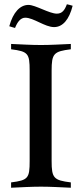

<svg xmlns="http://www.w3.org/2000/svg" viewBox="-20 -880 382 900"><path d="M50.5 -749C61.5 -777 76.5 -797 98.5 -797C137.5 -797 190.5 -753 233.5 -753C274.5 -753 304.5 -789 320.5 -853C311.5 -856 302.5 -858 293.5 -860C283.5 -833 271.5 -816 246.5 -816C211.5 -816 145.5 -857 113.5 -857C74.5 -857 41.5 -823 23.5 -757C33.5 -754 41.5 -751 50.5 -749ZM119 -125C119 -45 112 -35 32 -25V0C79 -2 125 -5 172 -5C218 -5 266 -2 312 0V-25C232 -35 222 -45 222 -125V-549C222 -629 232 -639 312 -649V-674C266 -672 218 -669 172 -669C125 -669 79 -672 32 -674V-649C112 -639 119 -629 119 -549Z"/></svg>

Font: Sibila
Style: Regular
Weight: 400
Designer: Stefan Peev
Foundry: Context Ltd
Version: Version 1.000